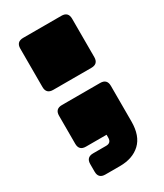

<svg xmlns="http://www.w3.org/2000/svg" viewBox="-184 -704 752 879"><g transform="rotate(-30 192.0 -265.0)"><path d="M181 100H104Q68 100 68 64V24Q68 -12 104 -12H173Q200 -12 200 -40V-55H91Q55 -55 55 -91V-239Q55 -275 91 -275H293Q329 -275 329 -239V-51Q329 25 289 62.5Q249 100 181 100ZM293 -355H91Q55 -355 55 -391V-594Q55 -630 91 -630H293Q329 -630 329 -594V-391Q329 -355 293 -355Z"/></g></svg>

Font: Bungee Tint
Style: Regular
Weight: 400
Designer: David Jonathan Ross
Foundry: David Jonathan Ross
Version: Version 2.001